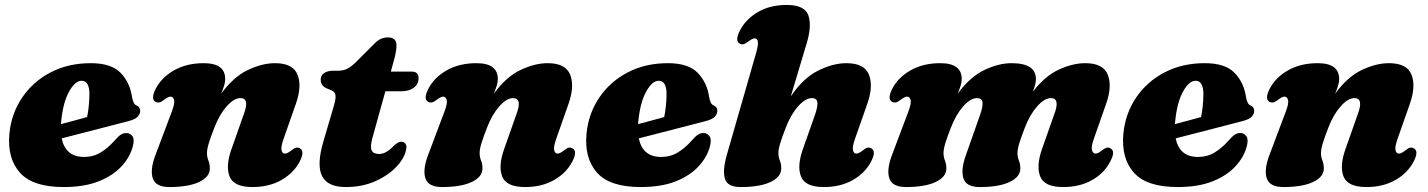

<svg xmlns="http://www.w3.org/2000/svg" viewBox="-20 -740 5766 775"><path d="M516 -149Q505 -106.5 470.8 -69Q436.5 -31.5 378.5 -8.2Q320.5 15 236.5 15Q111.5 15 60 -43.5Q8.5 -102 18 -201Q26 -282 69.5 -346.2Q113 -410.5 184.2 -447.8Q255.5 -485 346.5 -485Q429 -485 466.8 -446Q504.5 -407 513 -348Q515 -336.5 519 -327.2Q523 -318 530 -315Q546 -308.5 546 -293Q546 -280.5 536.2 -269.5Q526.5 -258.5 500 -251.5Q471.5 -244 425 -232Q378.5 -220 326.2 -206.5Q274 -193 229 -181.5Q244.5 -106.5 319 -106.5Q357 -106.5 387 -125Q417 -143.5 442 -172Q458 -190.5 468.5 -197Q479 -203.5 491.5 -203Q506 -202.5 514.8 -189.8Q523.5 -177 516 -149ZM227 -250Q226.5 -244.5 226 -239Q253.5 -246.5 281.5 -253.8Q309.5 -261 331.5 -267.5Q335.5 -285.5 338 -308.8Q340.5 -332 341 -359Q341 -414 309.5 -414Q283 -414 258.8 -370.2Q234.5 -326.5 227 -250Z M608.5 -328.5Q587 -339.5 608.5 -381.5Q632.5 -428 683.2 -456.5Q734 -485 802.5 -485Q889 -485 889 -421Q889 -408 884.2 -393Q879.5 -378 872.5 -361.5Q922.5 -430 980.5 -457.5Q1038.5 -485 1090 -485Q1162.5 -485 1181 -438.5Q1199.5 -392 1174 -320L1125 -180.5Q1113 -146.5 1116.5 -133.2Q1120 -120 1130 -120Q1139.5 -120 1155 -132Q1167 -142 1174.8 -143.8Q1182.5 -145.5 1190 -141.5Q1211.5 -130.5 1190 -88.5Q1166 -42 1116.2 -13.5Q1066.5 15 999 15Q923.5 15 906.8 -27.5Q890 -70 914.5 -138.5L963.5 -277.5Q989 -344 950.5 -344Q924.5 -344 895 -310.8Q865.5 -277.5 845 -224Q831 -188 823.2 -163.2Q815.5 -138.5 815.5 -122.5Q815.5 -106 821.2 -92Q827 -78 827 -60Q827 -26 784 -5.5Q741 15 663.5 15Q609 15 597 -19.5Q585 -54 607 -113L673.5 -289.5Q686.5 -323.5 682.5 -336.8Q678.5 -350 668.5 -350Q659 -350 643.5 -338Q631.5 -328.5 623.8 -326.8Q616 -325 608.5 -328.5Z M1318.5 -375 1298.5 -383.5Q1274.5 -393.5 1274.5 -419Q1274.5 -435.5 1288.2 -445Q1302 -454.5 1325 -454.5H1346Q1366.5 -454.5 1383.2 -463.5Q1400 -472.5 1417 -489.5L1494 -566.5Q1516.5 -589 1545.5 -589Q1580.5 -589 1580.5 -556.5Q1580.5 -548 1578.2 -532.8Q1576 -517.5 1570.5 -498L1557.5 -451H1642Q1669.5 -451 1669.5 -424.5Q1669.5 -400 1650.2 -385.8Q1631 -371.5 1598.5 -371.5H1535.5L1483 -182.5Q1473.5 -147.5 1480.2 -133Q1487 -118.5 1510.5 -118.5Q1538 -118.5 1567.5 -149.5Q1585.5 -168 1599.5 -168Q1609.5 -168 1615.8 -160.8Q1622 -153.5 1620 -140.5Q1615.5 -106 1583 -70Q1550.5 -34 1497 -9.5Q1443.5 15 1375.5 15Q1302 15 1279.8 -29.8Q1257.5 -74.5 1285.5 -169.5L1326.5 -309Q1336.5 -342 1334.2 -355.8Q1332 -369.5 1318.5 -375Z M1709 -328.5Q1687.5 -339.5 1709 -381.5Q1733 -428 1783.8 -456.5Q1834.5 -485 1903 -485Q1989.5 -485 1989.5 -421Q1989.5 -408 1984.8 -393Q1980 -378 1973 -361.5Q2023 -430 2081 -457.5Q2139 -485 2190.5 -485Q2263 -485 2281.5 -438.5Q2300 -392 2274.5 -320L2225.5 -180.5Q2213.5 -146.5 2217 -133.2Q2220.5 -120 2230.5 -120Q2240 -120 2255.5 -132Q2267.5 -142 2275.2 -143.8Q2283 -145.5 2290.5 -141.5Q2312 -130.5 2290.5 -88.5Q2266.5 -42 2216.8 -13.5Q2167 15 2099.5 15Q2024 15 2007.2 -27.5Q1990.5 -70 2015 -138.5L2064 -277.5Q2089.5 -344 2051 -344Q2025 -344 1995.5 -310.8Q1966 -277.5 1945.5 -224Q1931.5 -188 1923.8 -163.2Q1916 -138.5 1916 -122.5Q1916 -106 1921.8 -92Q1927.5 -78 1927.5 -60Q1927.5 -26 1884.5 -5.5Q1841.5 15 1764 15Q1709.5 15 1697.5 -19.5Q1685.5 -54 1707.5 -113L1774 -289.5Q1787 -323.5 1783 -336.8Q1779 -350 1769 -350Q1759.5 -350 1744 -338Q1732 -328.5 1724.2 -326.8Q1716.5 -325 1709 -328.5Z M2845.5 -149Q2834.5 -106.5 2800.2 -69Q2766 -31.5 2708 -8.2Q2650 15 2566 15Q2441 15 2389.5 -43.5Q2338 -102 2347.5 -201Q2355.5 -282 2399 -346.2Q2442.5 -410.5 2513.8 -447.8Q2585 -485 2676 -485Q2758.5 -485 2796.2 -446Q2834 -407 2842.5 -348Q2844.5 -336.5 2848.5 -327.2Q2852.5 -318 2859.5 -315Q2875.5 -308.5 2875.5 -293Q2875.5 -280.5 2865.8 -269.5Q2856 -258.5 2829.5 -251.5Q2801 -244 2754.5 -232Q2708 -220 2655.8 -206.5Q2603.5 -193 2558.5 -181.5Q2574 -106.5 2648.5 -106.5Q2686.5 -106.5 2716.5 -125Q2746.5 -143.5 2771.5 -172Q2787.5 -190.5 2798 -197Q2808.5 -203.5 2821 -203Q2835.5 -202.5 2844.2 -189.8Q2853 -177 2845.5 -149ZM2556.5 -250Q2556 -244.5 2555.5 -239Q2583 -246.5 2611 -253.8Q2639 -261 2661 -267.5Q2665 -285.5 2667.5 -308.8Q2670 -332 2670.5 -359Q2670.5 -414 2639 -414Q2612.5 -414 2588.2 -370.2Q2564 -326.5 2556.5 -250Z M3496.5 -88.5Q3472.5 -42 3422.8 -13.5Q3373 15 3305.5 15Q3230 15 3213.2 -27.5Q3196.5 -70 3221 -138.5L3270 -277.5Q3281.5 -311 3279.2 -327.5Q3277 -344 3257 -344Q3231 -344 3201.5 -310.8Q3172 -277.5 3151.5 -224Q3137.5 -188 3129.8 -163.2Q3122 -138.5 3122 -122.5Q3122 -106 3127.8 -92Q3133.5 -78 3133.5 -60Q3133.5 -26 3090.5 -5.5Q3047.5 15 2970 15Q2916.5 15 2906.2 -18.2Q2896 -51.5 2913 -112L3031.5 -524.5Q3041.5 -559 3039 -572Q3036.5 -585 3026.5 -585Q3017 -585 3001.5 -573Q2989.5 -563.5 2981.8 -561.8Q2974 -560 2966.5 -563.5Q2945 -574.5 2966.5 -616.5Q2990.5 -663 3039.5 -691.5Q3088.5 -720 3155 -720Q3228 -720 3242.8 -678.2Q3257.5 -636.5 3236.5 -566.5L3172 -351Q3222.5 -425.5 3282.8 -455.2Q3343 -485 3396.5 -485Q3469 -485 3487.5 -438.5Q3506 -392 3480.5 -320L3431.5 -180.5Q3419.5 -146.5 3423 -133.2Q3426.5 -120 3436.5 -120Q3446 -120 3461.5 -132Q3473.5 -142 3481.2 -143.8Q3489 -145.5 3496.5 -141.5Q3518 -130.5 3496.5 -88.5Z M3878.5 -113 3936.5 -277.5Q3948 -311 3945.8 -327.5Q3943.5 -344 3923.5 -344Q3897.5 -344 3868 -310.8Q3838.5 -277.5 3818 -224Q3804 -188 3796.2 -163.2Q3788.5 -138.5 3788.5 -122.5Q3788.5 -106 3794.2 -92Q3800 -78 3800 -60Q3800 -26 3757 -5.5Q3714 15 3636.5 15Q3582 15 3570 -19.5Q3558 -54 3580 -113L3646.5 -289.5Q3659.5 -323.5 3655.5 -336.8Q3651.5 -350 3641.5 -350Q3632 -350 3616.5 -338Q3604.5 -328.5 3596.8 -326.8Q3589 -325 3581.5 -328.5Q3560 -339.5 3581.5 -381.5Q3605.5 -428 3656.2 -456.5Q3707 -485 3775.5 -485Q3862 -485 3862 -421Q3862 -408 3857.2 -393Q3852.5 -378 3845.5 -361.5Q3895.5 -430 3953.5 -457.5Q4011.5 -485 4063 -485Q4161.5 -485 4161.5 -421Q4161.5 -409.5 4158 -396.5Q4154.5 -383.5 4148.5 -369Q4198 -433.5 4254.2 -459.2Q4310.5 -485 4360.5 -485Q4433 -485 4451.5 -438.5Q4470 -392 4444.5 -320L4395.5 -180.5Q4383.5 -147 4387.8 -133.5Q4392 -120 4401.5 -120Q4412.5 -120 4426.5 -132Q4439.5 -142 4447.2 -143.8Q4455 -145.5 4461.5 -141.5Q4484.5 -130.5 4461.5 -88.5Q4438.5 -42 4388.8 -13.5Q4339 15 4270.5 15Q4195.5 15 4178.8 -27.5Q4162 -70 4186 -138.5L4235 -277.5Q4260.5 -344 4222 -344Q4196 -344 4166.5 -310.8Q4137 -277.5 4116.5 -224Q4102.5 -188 4094.8 -163.2Q4087 -138.5 4087 -122.5Q4087 -106 4092.8 -92Q4098.5 -78 4098.5 -60Q4098.5 -26 4055.5 -5.5Q4012.5 15 3935 15Q3880.5 15 3869 -19.5Q3857.5 -54 3878.5 -113Z M5012.5 -149Q5001.5 -106.5 4967.2 -69Q4933 -31.5 4875 -8.2Q4817 15 4733 15Q4608 15 4556.5 -43.5Q4505 -102 4514.5 -201Q4522.5 -282 4566 -346.2Q4609.5 -410.5 4680.8 -447.8Q4752 -485 4843 -485Q4925.5 -485 4963.2 -446Q5001 -407 5009.5 -348Q5011.5 -336.5 5015.5 -327.2Q5019.5 -318 5026.5 -315Q5042.5 -308.5 5042.5 -293Q5042.5 -280.5 5032.8 -269.5Q5023 -258.5 4996.5 -251.5Q4968 -244 4921.5 -232Q4875 -220 4822.8 -206.5Q4770.5 -193 4725.5 -181.5Q4741 -106.5 4815.5 -106.5Q4853.5 -106.5 4883.5 -125Q4913.5 -143.5 4938.5 -172Q4954.5 -190.5 4965 -197Q4975.5 -203.5 4988 -203Q5002.5 -202.5 5011.2 -189.8Q5020 -177 5012.5 -149ZM4723.5 -250Q4723 -244.5 4722.5 -239Q4750 -246.5 4778 -253.8Q4806 -261 4828 -267.5Q4832 -285.5 4834.5 -308.8Q4837 -332 4837.5 -359Q4837.5 -414 4806 -414Q4779.5 -414 4755.2 -370.2Q4731 -326.5 4723.5 -250Z M5105 -328.5Q5083.5 -339.5 5105 -381.5Q5129 -428 5179.8 -456.5Q5230.5 -485 5299 -485Q5385.5 -485 5385.5 -421Q5385.5 -408 5380.8 -393Q5376 -378 5369 -361.5Q5419 -430 5477 -457.5Q5535 -485 5586.5 -485Q5659 -485 5677.5 -438.5Q5696 -392 5670.5 -320L5621.5 -180.5Q5609.5 -146.5 5613 -133.2Q5616.5 -120 5626.5 -120Q5636 -120 5651.5 -132Q5663.5 -142 5671.2 -143.8Q5679 -145.5 5686.5 -141.5Q5708 -130.5 5686.5 -88.5Q5662.5 -42 5612.8 -13.5Q5563 15 5495.5 15Q5420 15 5403.2 -27.5Q5386.5 -70 5411 -138.5L5460 -277.5Q5485.5 -344 5447 -344Q5421 -344 5391.5 -310.8Q5362 -277.5 5341.5 -224Q5327.5 -188 5319.8 -163.2Q5312 -138.5 5312 -122.5Q5312 -106 5317.8 -92Q5323.5 -78 5323.5 -60Q5323.5 -26 5280.5 -5.5Q5237.5 15 5160 15Q5105.5 15 5093.5 -19.5Q5081.5 -54 5103.5 -113L5170 -289.5Q5183 -323.5 5179 -336.8Q5175 -350 5165 -350Q5155.5 -350 5140 -338Q5128 -328.5 5120.2 -326.8Q5112.5 -325 5105 -328.5Z"/></svg>

Font: Fraunces 9pt S000 Black
Style: Italic
Weight: 900
Italic angle: -16°
Version: Version 1.000; ttfautohint (v1.8.3)